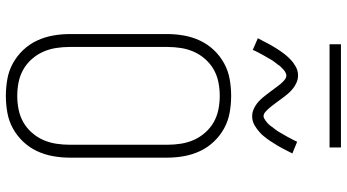

<svg xmlns="http://www.w3.org/2000/svg" viewBox="-278 -870 1157 640"><g transform="rotate(90 300.0 -550.5)"><path d="M300 8Q272 8 244 3Q216 -2 191.5 -15.5Q167 -29 147.5 -49.5Q128 -70 116 -95.5Q104 -121 99 -149Q94 -177 94 -205V-530Q94 -558 99 -586Q104 -614 116 -639.5Q128 -665 147.5 -685.5Q167 -706 191.5 -719.5Q216 -733 244 -738Q272 -743 300 -743Q328 -743 356 -738Q384 -733 408.5 -719.5Q433 -706 452.5 -685.5Q472 -665 484 -639.5Q496 -614 501 -586Q506 -558 506 -530V-205Q506 -177 501 -149Q496 -121 484 -95.5Q472 -70 452.5 -49.5Q433 -29 408.5 -15.5Q384 -2 356 3Q328 8 300 8ZM300 -30Q323 -30 345.5 -34.5Q368 -39 387.5 -50Q407 -61 422.5 -78.5Q438 -96 447 -116.5Q456 -137 459.5 -159.5Q463 -182 463 -205V-530Q463 -553 459.5 -575.5Q456 -598 447 -618.5Q438 -639 422.5 -656.5Q407 -674 387.5 -685Q368 -696 345.5 -700.5Q323 -705 300 -705Q277 -705 254.5 -700.5Q232 -696 212.5 -685Q193 -674 177.5 -656.5Q162 -639 153 -618.5Q144 -598 140.5 -575.5Q137 -553 137 -530V-205Q137 -182 140.5 -159.5Q144 -137 153 -116.5Q162 -96 177.5 -78.5Q193 -61 212.5 -50Q232 -39 254.5 -34.5Q277 -30 300 -30ZM368 -813Q358 -813 349.5 -816Q341 -819 333 -824Q325 -829 318.5 -835Q312 -841 306 -848Q300 -855 294.5 -862.5Q289 -870 283.5 -877Q278 -884 272 -892.5Q266 -901 260.5 -907.5Q255 -914 247.5 -920.5Q240 -927 232 -927Q228 -927 224 -925Q220 -923 217 -921Q214 -919 210.5 -915.5Q207 -912 203 -908Q199 -904 198 -902Q197 -900 195 -897.5Q193 -895 190.5 -892Q188 -889 186 -886Q184 -883 181.5 -879.5Q179 -876 177 -872Q175 -868 172.5 -864Q170 -860 167.5 -855.5Q165 -851 162.5 -846.5Q160 -842 157.5 -837Q155 -832 152 -826.5Q149 -821 147 -815L108 -832Q113 -841 117.5 -850Q122 -859 126 -866.5Q130 -874 134.5 -881.5Q139 -889 143 -895.5Q147 -902 151 -907.5Q155 -913 159 -918.5Q163 -924 167 -928.5Q171 -933 177 -939Q183 -945 189 -949.5Q195 -954 202 -958Q209 -962 216.5 -964Q224 -966 232 -966Q242 -966 250.5 -963Q259 -960 267 -955Q275 -950 281.5 -944Q288 -938 294 -931Q300 -924 305.5 -916.5Q311 -909 316.5 -901.5Q322 -894 328 -886Q334 -878 339.5 -871.5Q345 -865 352.5 -858Q360 -851 368 -851Q372 -851 376 -853.5Q380 -856 383 -858Q386 -860 389.5 -863Q393 -866 397 -870.5Q401 -875 402 -877Q403 -879 405 -881.5Q407 -884 409.5 -887Q412 -890 414 -893Q416 -896 418.5 -899.5Q421 -903 423 -907Q425 -911 427.5 -915Q430 -919 432.5 -923.5Q435 -928 437.5 -932.5Q440 -937 442.5 -942Q445 -947 448 -952.5Q451 -958 453 -963L492 -947Q487 -937 482.5 -928.5Q478 -920 474 -912Q470 -904 465.5 -897Q461 -890 457 -883.5Q453 -877 449 -871Q445 -865 441 -860Q437 -855 433 -850Q429 -845 423 -839.5Q417 -834 411 -829.5Q405 -825 398 -821Q391 -817 383.5 -815Q376 -813 368 -813ZM128 -1071V-1109H472V-1071Z"/></g></svg>

Font: Iosevka Etoile Extralight
Style: Regular
Weight: 200
Designer: Belleve Invis
Foundry: Belleve Invis
Version: Version 22.1.2; ttfautohint (v1.8.4)